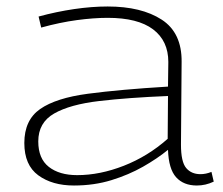

<svg xmlns="http://www.w3.org/2000/svg" viewBox="-20 -562 689 592"><path d="M55 -121Q55 -192 104 -226Q153 -260 251.5 -273Q350 -286 498 -295L499 -371Q499 -436 452 -471.5Q405 -507 312 -507Q269 -507 217 -500Q165 -493 107 -477L99 -511Q154 -526 208.5 -534Q263 -542 312 -542Q416 -542 478.5 -501.5Q541 -461 540 -371L538 -116Q538 -63 554 -44Q570 -25 598 -25Q615 -25 632 -32L639 -2Q614 10 587 10Q546 10 523 -15.5Q500 -41 498 -100Q465 -73 421 -48Q377 -23 323.5 -6.5Q270 10 208 10Q141 10 98 -21.5Q55 -53 55 -121ZM98 -126Q98 -73 130.5 -47.5Q163 -22 218 -22Q288 -22 362 -51Q436 -80 497 -134L498 -266Q376 -261 286 -250.5Q196 -240 147 -212Q98 -184 98 -126Z"/></svg>

Font: Georama Extended ExtraLight
Style: Regular
Weight: 200
Width: 7
Designer: Jean-Baptiste Levee
Foundry: Production Type
Version: Version 1.000